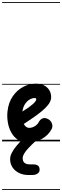

<svg xmlns="http://www.w3.org/2000/svg" viewBox="-25 -1349 593 1832"><path d="M240.5 10Q184 10 144.5 -16.5Q105 -43 81.5 -86.8Q58 -130.5 49.5 -182.8Q41 -235 46.5 -286Q56 -372 97.2 -431Q138.5 -490 197 -520.5Q255.5 -551 316 -551Q363.5 -551 396.2 -533.8Q429 -516.5 446 -487.5Q463 -458.5 463 -422.5Q463 -398 450 -373Q437 -348 407.2 -318.5Q377.5 -289 327 -251.8Q276.5 -214.5 201.5 -166Q207.5 -155.5 215 -147.2Q222.5 -139 232.2 -134Q242 -129 253.5 -129Q281 -129 306.5 -144.5Q332 -160 345.5 -185Q359.5 -211.5 383 -220Q406.5 -228.5 437 -211Q462 -196.5 471.2 -168.5Q480.5 -140.5 466.5 -115Q434.5 -56.5 373.5 -23.2Q312.5 10 240.5 10ZM188.5 -285Q220.5 -304 245 -321.5Q269.5 -339 286.5 -354Q303.5 -369 312.2 -381Q321 -393 321 -400.5Q321 -406 318.2 -409.8Q315.5 -413.5 305.5 -413.5Q283 -413.5 258.5 -399.8Q234 -386 215 -358.2Q196 -330.5 189 -288ZM240.5 10Q184 10 144.5 -16.5Q105 -43 81.5 -86.8Q58 -130.5 49.5 -182.8Q41 -235 46.5 -286Q56 -372 97.2 -431Q138.5 -490 197 -520.5Q255.5 -551 316 -551Q363.5 -551 396.2 -533.8Q429 -516.5 446 -487.5Q463 -458.5 463 -422.5Q463 -398 450 -373Q437 -348 407.2 -318.5Q377.5 -289 327 -251.8Q276.5 -214.5 201.5 -166Q207.5 -155.5 215 -147.2Q222.5 -139 232.2 -134Q242 -129 253.5 -129Q281 -129 306.5 -144.5Q332 -160 345.5 -185Q359.5 -211.5 383 -220Q406.5 -228.5 437 -211Q462 -196.5 471.2 -168.5Q480.5 -140.5 466.5 -115Q434.5 -56.5 373.5 -23.2Q312.5 10 240.5 10ZM188.5 -285Q220.5 -304 245 -321.5Q269.5 -339 286.5 -354Q303.5 -369 312.2 -381Q321 -393 321 -400.5Q321 -406 318.2 -409.8Q315.5 -413.5 305.5 -413.5Q283 -413.5 258.5 -399.8Q234 -386 215 -358.2Q196 -330.5 189 -288ZM247.5 321Q196.5 321 156.8 301.5Q117 282 94.2 247.8Q71.5 213.5 71.5 169.5Q71.5 143 86 112.2Q100.5 81.5 131.5 43.8Q162.5 6 211.5 -41.5Q226 -55.5 242 -61.8Q258 -68 279 -68Q300 -68 317.5 -56.8Q335 -45.5 335 -32Q335 -21.5 323.5 -11Q276 32 247 63.2Q218 94.5 204.8 117.8Q191.5 141 191.5 159.5Q191.5 190 208.8 204.8Q226 219.5 262 219.5H291.5Q323.5 219.5 338.2 232Q353 244.5 353 271Q353 294 333 307.5Q313 321 279 321ZM-5 455H548V463H-5ZM-5 -16H548V0H-5ZM-5 -549H548V-541H-5ZM-5 -1329H548V-1321H-5Z"/></svg>

Font: Edu SA Dotted Guide
Style: Regular
Weight: 400
Designer: Tina and Corey Anderson, Eben Sorkin, Mirko Velimirovic
Foundry: Google for Education
Version: Version 2.000